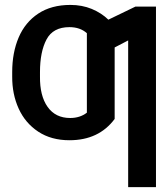

<svg xmlns="http://www.w3.org/2000/svg" viewBox="-20 -557 679 776"><path d="M331.1 -101.6V-422.9Q303.7 -447.3 260.7 -447.3Q194.3 -447.3 168 -397.5Q141.6 -347.7 141.6 -265.6V-248Q140.6 -169.9 172.4 -125Q204.1 -80.1 263.7 -80.1Q303.2 -80.1 331.1 -101.6ZM610.4 199.2H498V-393.6L443.4 -365.2V-76.2Q379.4 9.8 260.7 9.8Q187 9.8 134.5 -24.9Q82 -59.6 55.4 -118.2Q28.8 -176.8 29.3 -248V-265.6Q29.3 -344.2 55.4 -405.5Q81.5 -466.8 134.5 -502Q187.5 -537.1 264.6 -537.1Q311.5 -537.1 350.6 -521Q389.6 -504.9 418 -477.5L527.3 -530.3H610.4Z"/></svg>

Font: Pretendard GOV Medium
Style: Regular
Weight: 500
Designer: Base glyphs from Inter by Rasmus Andersson; Hangeul glyphs from Noto Sans CJK(Source Han Sans) by Jang Soo-young and Kan
Foundry: Kil Hyung-jin
Version: Version 1.309